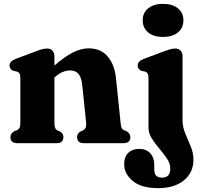

<svg xmlns="http://www.w3.org/2000/svg" viewBox="-20 -742 1040 995"><path d="M262 -451V-402.5Q317 -450 359.2 -470.8Q401.5 -491.5 439 -491.5Q502.5 -491.5 538.2 -449Q574 -406.5 581 -337L604.5 -110Q606.5 -89 609.8 -80.5Q613 -72 621.5 -68L634 -63Q655.5 -51 655.5 -31Q655.5 0 619 0H414.5Q379.5 0 379.5 -32Q379.5 -50.5 397 -60.5L410 -66Q418.5 -70.5 423.2 -79.2Q428 -88 426 -110L406 -303Q402 -340 387.2 -358.5Q372.5 -377 342.5 -377Q324.5 -377 304.5 -368.8Q284.5 -360.5 264 -342L262 -340.5V-109.5Q262 -88 265.8 -79.2Q269.5 -70.5 278 -66L291 -60.5Q308.5 -50.5 308.5 -32Q308.5 0 273 0H71Q34 0 34 -31Q34 -52 56 -63L69 -68Q77.5 -72 81.5 -80.5Q85.5 -89 85.5 -109.5V-337Q85.5 -354.5 80.8 -361.5Q76 -368.5 67 -371.5L50 -374.5Q29.5 -383 29.5 -402.5Q29.5 -424.5 60.5 -436.5L159 -473.5Q181 -482 195.5 -486.2Q210 -490.5 224 -490.5Q242 -490.5 252 -479.2Q262 -468 262 -451ZM825 -550.5Q776.5 -550.5 748 -573.8Q719.5 -597 719.5 -637Q719.5 -675.5 748 -698.8Q776.5 -722 825 -722Q873.5 -722 902 -698.8Q930.5 -675.5 930.5 -637Q930.5 -597 902 -573.8Q873.5 -550.5 825 -550.5ZM926 -118.5Q926 -84.5 940 -51Q954 -17.5 968.2 16.5Q982.5 50.5 982.5 85.5Q982.5 152 933.2 192.5Q884 233 800.5 233Q712 233 667.8 195.8Q623.5 158.5 623.5 109.5Q623.5 70 645 49.8Q666.5 29.5 702.5 29.5Q738 29.5 758.8 52.5Q779.5 75.5 779.5 112.5V137Q779.5 179 819.5 178.5Q862.5 178.5 862.5 132Q862.5 106 845.5 80.2Q828.5 54.5 806 28.5Q783.5 2.5 766.5 -24.8Q749.5 -52 749.5 -81V-337Q749.5 -354.5 744.8 -361.5Q740 -368.5 731 -371.5L714 -374.5Q693.5 -382.5 693.5 -402.5Q693.5 -424.5 724.5 -436.5L823 -473.5Q846 -482 860.2 -486.2Q874.5 -490.5 888 -490.5Q906 -490.5 916 -479.2Q926 -468 926 -451Z"/></svg>

Font: Fraunces 9pt Soft
Style: Bold
Weight: 700
Version: Version 1.000;[b76b70a41]